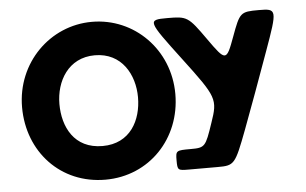

<svg xmlns="http://www.w3.org/2000/svg" viewBox="-51 -795 1405 881"><g transform="rotate(-5 651.5 -354.5)"><path d="M799 -512C941 -324 944 -315 907 -208C871 -101 868 -97 802 -97C735 -97 733 -96 733 -51C733 -5 735 -4 786 -4H838H918C995 -4 999 -8 1058 -164C1116 -319 1119 -329 1186 -514C1253 -700 1253 -705 1169 -705C1084 -705 1081 -702 1041 -593C1001 -484 998 -484 921 -593C844 -702 839 -705 747 -705C655 -705 657 -700 799 -512ZM48 -355C48 -150 194 9 401 9C603 9 754 -150 754 -355C754 -560 596 -718 401 -718C208 -718 48 -560 48 -355ZM220 -355C220 -459 278 -564 401 -564C525 -564 582 -459 582 -355C582 -250 529 -146 401 -146C270 -146 220 -250 220 -355Z"/></g></svg>

Font: Hussar Print
Style: Bold
Weight: 700
Foundry: Cannot Into Space Fonts
Version: Version 2.00